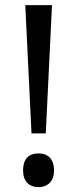

<svg xmlns="http://www.w3.org/2000/svg" viewBox="-20 -786 309 768"><path d="M163.1 -252.4H106L81.1 -765.6H188ZM134.3 -172.4Q163.6 -172.4 179.7 -155Q195.8 -137.7 196.3 -105.5Q196.3 -72.3 179.2 -54.9Q162.1 -37.6 134.3 -37.6Q105.5 -37.6 88.9 -54.7Q72.3 -71.8 72.3 -105.5Q72.3 -137.7 88.1 -155Q104 -172.4 134.3 -172.4Z"/></svg>

Font: Noto Sans Tamil UI
Style: Regular
Weight: 400
Designer: Monotype Design Team
Foundry: Monotype Imaging Inc.
Version: Version 1.07